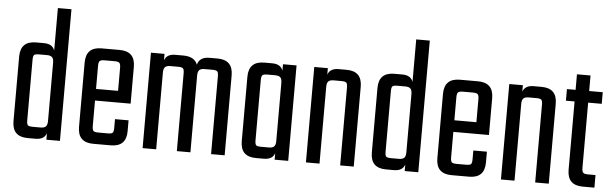

<svg xmlns="http://www.w3.org/2000/svg" viewBox="-45 -821 3099 972"><g transform="rotate(5 1504.5 -334.5)"><path d="M214 -669H283V0H214V-33Q203 0 159 0H119Q40 0 40 -79V-407Q40 -486 119 -486H159Q203 -486 214 -453ZM140 -59H180Q198 -59 206 -67Q214 -75 214 -95V-391Q214 -411 206 -419Q198 -427 180 -427H140Q120 -427 114.5 -421.5Q109 -416 109 -396V-90Q109 -70 114.5 -64.5Q120 -59 140 -59Z M452 -485H544Q623 -485 623 -406V-219H442V-90Q442 -70 448 -64.5Q454 -59 473 -59H520Q540 -59 545.5 -64.5Q551 -70 551 -90V-134H620V-79Q620 0 541 0H452Q373 0 373 -79V-406Q373 -485 452 -485ZM442 -278H554V-395Q554 -414 548 -420Q542 -426 523 -426H473Q454 -426 448 -420Q442 -414 442 -395Z M1001 -485H1041Q1120 -485 1120 -406V0H1051V-395Q1051 -414 1045.5 -420Q1040 -426 1020 -426H980Q962 -426 954 -418Q946 -410 946 -390V0H877V-395Q877 -414 871.5 -420Q866 -426 846 -426H806Q788 -426 780 -418Q772 -410 772 -390V0H703V-485H772V-452Q783 -485 827 -485H867Q924 -485 940 -445Q950 -485 1001 -485Z M1374 -485H1443V0H1374V-33Q1363 0 1319 0H1279Q1200 0 1200 -79V-406Q1200 -485 1279 -485H1319Q1363 -485 1374 -452ZM1300 -59H1340Q1358 -59 1366 -67Q1374 -75 1374 -95V-390Q1374 -410 1366 -418Q1358 -426 1340 -426H1300Q1280 -426 1274.5 -420Q1269 -414 1269 -395V-90Q1269 -70 1274.5 -64.5Q1280 -59 1300 -59Z M1657 -485H1697Q1776 -485 1776 -406V0H1707V-395Q1707 -414 1701.5 -420Q1696 -426 1676 -426H1636Q1618 -426 1610 -418Q1602 -410 1602 -390V0H1533V-485H1602V-452Q1613 -485 1657 -485Z M2035 -669H2104V0H2035V-33Q2024 0 1980 0H1940Q1861 0 1861 -79V-407Q1861 -486 1940 -486H1980Q2024 -486 2035 -453ZM1961 -59H2001Q2019 -59 2027 -67Q2035 -75 2035 -95V-391Q2035 -411 2027 -419Q2019 -427 2001 -427H1961Q1941 -427 1935.5 -421.5Q1930 -416 1930 -396V-90Q1930 -70 1935.5 -64.5Q1941 -59 1961 -59Z M2273 -485H2365Q2444 -485 2444 -406V-219H2263V-90Q2263 -70 2269 -64.5Q2275 -59 2294 -59H2341Q2361 -59 2366.5 -64.5Q2372 -70 2372 -90V-134H2441V-79Q2441 0 2362 0H2273Q2194 0 2194 -79V-406Q2194 -485 2273 -485ZM2263 -278H2375V-395Q2375 -414 2369 -420Q2363 -426 2344 -426H2294Q2275 -426 2269 -420Q2263 -414 2263 -395Z M2648 -485H2688Q2767 -485 2767 -406V0H2698V-395Q2698 -414 2692.5 -420Q2687 -426 2667 -426H2627Q2609 -426 2601 -418Q2593 -410 2593 -390V0H2524V-485H2593V-452Q2604 -485 2648 -485Z M2999 -426H2930V-95Q2930 -76 2936 -70Q2942 -64 2961 -64H2999V0H2940Q2861 0 2861 -79V-426H2817V-485H2861V-564H2930V-485H2999Z"/></g></svg>

Font: Teko Light
Style: Regular
Weight: 300
Designer: Manushi Parikh, Jonny Pinhorn
Foundry: Indian Type Foundry
Version: Version 1.105;PS 1.0;hotconv 1.0.78;makeotf.lib2.5.61930; tt